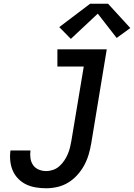

<svg xmlns="http://www.w3.org/2000/svg" viewBox="-20 -999 717 1027"><path d="M227 8Q199 8 171.5 3.5Q144 -1 120 -12.5Q96 -24 77.5 -43Q59 -62 48.5 -86Q38 -110 35 -138Q32 -166 36 -194H143Q140 -173 143 -152.5Q146 -132 157 -116Q168 -100 187 -92Q206 -84 227 -84Q246 -84 264.5 -90.5Q283 -97 298 -110.5Q313 -124 324 -140.5Q335 -157 342.5 -174.5Q350 -192 354.5 -210.5Q359 -229 362 -247L428 -643H287V-735H551L468 -232Q463 -203 454.5 -173.5Q446 -144 431 -116Q416 -88 394 -63.5Q372 -39 345 -22.5Q318 -6 287.5 1Q257 8 227 8ZM359 -791 297 -854 462 -979H558L677 -849L604 -796L503 -926Z"/></svg>

Font: Iosevka SS04 Semibold Extended
Style: Italic
Weight: 600
Width: 7
Italic angle: -9°
Monospace: yes
Designer: Belleve Invis
Foundry: Belleve Invis
Version: Version 19.0.0; ttfautohint (v1.8.4)